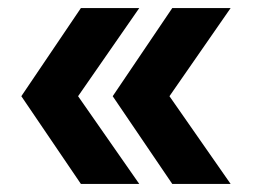

<svg xmlns="http://www.w3.org/2000/svg" viewBox="-20 -490 632 477"><path d="M181 -33 33 -251 181 -470H326L174 -251L326 -33ZM408 -33 260 -251 408 -470H553L401 -251L553 -33Z"/></svg>

Font: Wix Madefor Display
Style: Bold
Weight: 700
Designer: Dalton Maag Ltd
Foundry: Dalton Maag Ltd
Version: Version 3.100